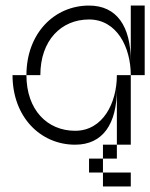

<svg xmlns="http://www.w3.org/2000/svg" viewBox="-20 -520 540 690"><path d="M75 -250H25C25 -100 125 0 250 0C350 0 400 -75 400 -200V0H450V-250H400C400 -150 350 -50 250 -50C150 -50 75 -125 75 -250ZM75 -250H125C125 -375 200 -450 300 -450C400 -450 450 -350 450 -250H500V-500H450V-300C450 -425 400 -500 300 -500C175 -500 75 -400 75 -250ZM300 100H350V50H300ZM350 150H450V100H350ZM350 50H400V0H350Z"/></svg>

Font: LS-VG5000 Light Shifted
Style: Regular
Weight: 400
Designer: Justin Bihan, 2021
Foundry: Justin Bihan, 2021
Version: Version 1.000;Glyphs 3.1.2 (3151)